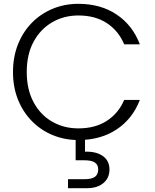

<svg xmlns="http://www.w3.org/2000/svg" viewBox="-20 -727 811 1005"><path d="M48 -350Q48 -429 74 -494.5Q100 -560 146.5 -607.5Q193 -655 255.5 -681Q318 -707 390 -707Q507 -707 590.5 -651Q674 -595 712 -495H630Q601 -565 540 -605.5Q479 -646 390 -646Q314 -646 252.5 -610Q191 -574 155.5 -508Q120 -442 120 -350Q120 -259 155.5 -192.5Q191 -126 252.5 -90.5Q314 -55 390 -55Q479 -55 540 -95Q601 -135 630 -204H712Q674 -105 590.5 -49.5Q507 6 390 6Q318 6 255.5 -20Q193 -46 146.5 -93.5Q100 -141 74 -206Q48 -271 48 -350ZM425 67Q483 65 518 89.5Q553 114 553 160Q553 205 521 231.5Q489 258 436 258H336V211H422Q460 211 477 198.5Q494 186 494 160Q494 136 477 124Q460 112 422 112H376V-7H425Z"/></svg>

Font: Poppins Light
Style: Regular
Weight: 300
Designer: Ninad Kale (Devanagari), Jonny Pinhorn (Latin)
Version: Version 5.002